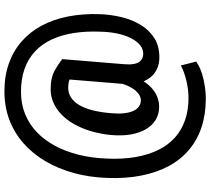

<svg xmlns="http://www.w3.org/2000/svg" viewBox="-62 -672 955 872"><g transform="rotate(-90 416.0 -235.5)"><path d="M788.1 -257.8Q786.1 -209.5 774.7 -161.6Q763.2 -113.8 739.7 -75Q716.3 -36.1 679.9 -12.9Q643.6 10.3 592.3 10.3Q562 10.3 538.3 -1Q514.6 -12.2 498.8 -33.4Q482.9 -54.7 475.6 -84.5Q468.3 -114.3 471.2 -151.4L494.1 -430.7H584L561 -151.4Q558.6 -124 561.8 -106.7Q564.9 -89.4 572 -80.1Q579.1 -70.8 588.6 -66.9Q598.1 -63 607.9 -63Q630.4 -63 648.2 -77.9Q666 -92.8 679.2 -118.9Q692.4 -145 700 -179.9Q707.5 -214.8 708.5 -255.4Q711.4 -321.8 702.6 -377.9Q693.8 -434.1 673.1 -478.8Q652.3 -523.4 619.1 -554.4Q585.9 -585.4 540 -601.8Q494.1 -618.2 435.5 -618.2Q380.4 -618.2 334.2 -599.4Q288.1 -580.6 252 -545.9Q215.8 -511.2 189.9 -462.9Q164.1 -414.6 149.4 -355.2Q134.8 -295.9 132.3 -228Q128.9 -156.7 139.2 -98.1Q149.4 -39.6 171.6 5.6Q193.8 50.8 227.8 81.1Q261.7 111.3 306.9 127Q352.1 142.6 406.7 142.6Q445.8 142.6 486.6 132.8Q527.3 123 555.2 107.9L572.8 177.7Q541 199.7 493.9 210.4Q446.8 221.2 404.8 221.2Q334 221.2 275.9 202.1Q217.8 183.1 173.1 145.8Q128.4 108.4 98.9 54Q69.3 -0.5 55.2 -71.3Q41 -142.1 44.4 -228Q47.4 -308.1 66.9 -378.9Q86.4 -449.7 120.4 -507.3Q154.3 -564.9 201.7 -606.7Q249 -648.4 308.3 -670.9Q367.7 -693.4 437.5 -693.4Q507.3 -693.4 564 -673.3Q620.6 -653.3 663.8 -615.7Q707 -578.1 735.8 -524.7Q764.6 -471.2 777.8 -403.8Q791 -336.4 788.1 -257.8ZM338.4 -209Q335.4 -176.3 338.1 -150.9Q340.8 -125.5 348.6 -108.4Q356.4 -91.3 368.9 -82.5Q381.3 -73.7 398.4 -73.7Q407.2 -73.7 418.5 -79.3Q429.7 -85 440.9 -97.7Q452.1 -110.4 462.2 -132.3Q472.2 -154.3 479.5 -188L517.6 -141.1Q507.3 -104 491.9 -75.9Q476.6 -47.9 457 -28.8Q437.5 -9.8 414.8 -0.2Q392.1 9.3 367.2 9.3Q334.5 9.3 308.6 -6.3Q282.7 -22 265.9 -50.5Q249 -79.1 241.9 -119.1Q234.9 -159.2 239.3 -209Q244.1 -258.8 257.1 -301.5Q270 -344.2 289.3 -377.9Q308.6 -411.6 333.3 -435.1Q357.9 -458.5 386.5 -470.9Q415 -483.4 445.8 -483.4Q498 -483.4 527.6 -467.5Q557.1 -451.7 584 -430.7L538.1 -366.7Q524.9 -379.9 504.2 -391.8Q483.4 -403.8 454.6 -403.8Q429.7 -403.8 409.9 -391.1Q390.1 -378.4 375.5 -353.8Q360.8 -329.1 351.6 -293Q342.3 -256.8 338.4 -209Z"/></g></svg>

Font: Roboto SemiCondensed SemiBold
Style: Regular
Weight: 600
Width: 4
Designer: Christian Robertson
Foundry: Google
Version: Version 3.009; 2024